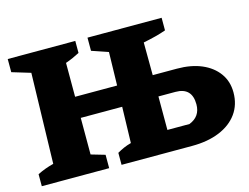

<svg xmlns="http://www.w3.org/2000/svg" viewBox="-91 -807 1243 958"><g transform="rotate(-15 530.0 -328.5)"><path d="M15 0V-62Q55 -82 99 -93L111 -560L15 -589V-657H364V-595Q347 -586 329 -578Q311 -570 291 -563V-388H508L512 -560L427 -589V-657H810V-592Q785 -583 756 -575.5Q727 -568 692 -561L693 -392H818Q891 -392 945 -369Q999 -346 1029.5 -304Q1060 -262 1060 -205Q1060 -142 1027 -96Q994 -50 933.5 -25Q873 0 791 0H427V-62Q444 -72 461 -79.5Q478 -87 500 -93L505 -279H291V-90L363 -69V0ZM693 -109H807Q866 -132 866 -195Q866 -282 781 -282H693Z"/></g></svg>

Font: Piazzolla ExtraBold
Style: Regular
Weight: 800
Designer: Juan Pablo del Peral
Foundry: Huerta Tipografica
Version: Version 1.330